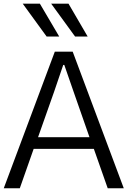

<svg xmlns="http://www.w3.org/2000/svg" viewBox="-24 -1008 683 1028"><path d="M0 0ZM97.7 -988.3H189.5L293 -812.5H225.6ZM250 -988.3H342.8L445.3 -812.5H377.9ZM179.7 -273.4H455.1L369.1 -519.5Q361.3 -542 344.2 -591.3Q327.1 -640.6 320.3 -660.2H314.5Q273.4 -540 266.6 -519.5ZM-3.9 0 269.5 -731.4H365.2L638.7 0H552.7L478.5 -210.9H156.2L82 0Z"/></svg>

Font: Batunionen A1
Style: Regular
Weight: 400
Designer: HanYang I&C Co.,Ltd.
Foundry: HanYang I&C Co.,Ltd.
Version: Version 2.50; ttfautohint (v1.6)